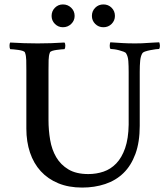

<svg xmlns="http://www.w3.org/2000/svg" viewBox="-20 -842 752 867"><path d="M150 -646Q179 -646 210.5 -647Q242 -648 271 -650Q275 -646 275 -635.5Q275 -625 271 -620Q267 -620 256.5 -619Q246 -618 235 -616.5Q224 -615 215 -612Q206 -609 205 -604Q200 -591 199.5 -570.5Q199 -550 199 -525V-300Q199 -254 206.5 -210Q214 -166 234 -132Q254 -98 289 -77Q324 -56 379 -56Q415 -56 447.5 -67Q480 -78 505 -104Q530 -130 545 -173Q560 -216 561 -279V-517Q561 -545 559.5 -566Q558 -587 550 -600Q548 -605 538.5 -608.5Q529 -612 518 -615Q507 -618 496 -619.5Q485 -621 479 -621Q475 -626 475.5 -636Q476 -646 478 -651Q509 -649 533 -647.5Q557 -646 590 -646Q607 -646 620 -646.5Q633 -647 645 -648Q657 -649 670 -649.5Q683 -650 699 -651Q701 -647 702 -638Q703 -629 699 -621Q694 -621 682.5 -619.5Q671 -618 658.5 -615.5Q646 -613 635.5 -609.5Q625 -606 622 -600Q615 -588 613 -567.5Q611 -547 611 -518V-274Q611 -200 591.5 -147Q572 -94 537.5 -60.5Q503 -27 455 -11Q407 5 351 5Q290 5 243 -14.5Q196 -34 164 -69Q132 -104 115.5 -153Q99 -202 99 -261V-525Q99 -550 98.5 -570.5Q98 -591 93 -604Q92 -609 83 -612Q74 -615 63 -616.5Q52 -618 41.5 -619Q31 -620 26 -620Q23 -625 23 -635.5Q23 -646 26 -650Q56 -648 88.5 -647Q121 -646 150 -646ZM395 -770Q395 -792 410 -807Q425 -822 447 -822Q469 -822 484 -807Q499 -792 499 -770Q499 -749 484 -734Q469 -719 447 -719Q425 -719 410 -734Q395 -749 395 -770ZM213 -770Q213 -792 228 -807Q243 -822 264 -822Q286 -822 301.5 -807Q317 -792 317 -770Q317 -749 301.5 -734Q286 -719 264 -719Q243 -719 228 -734Q213 -749 213 -770Z"/></svg>

Font: Vermiglione Medium
Style: Regular
Weight: 500
Version: Version 1.000